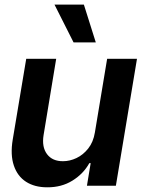

<svg xmlns="http://www.w3.org/2000/svg" viewBox="-20 -799 611 826"><path d="M388.2 -229 440.9 -545.9H569.3L478.5 0H354L370.1 -97.2H364.3Q338.9 -51.3 291.7 -22Q244.6 7.3 182.6 6.8Q129.4 6.8 92.3 -16.8Q55.2 -40.5 39.6 -86.7Q23.9 -132.8 34.7 -198.2L92.8 -545.9H221.7L167.5 -217.8Q159.2 -166.5 182.4 -135.7Q205.6 -105 251.5 -105.5Q280.3 -105.5 309.1 -119.1Q337.9 -132.8 359.6 -160.2Q381.3 -187.5 388.2 -229ZM296.4 -616.7 214.4 -779.3H340.8L392.1 -616.7Z"/></svg>

Font: Inter Tight SemiBold
Style: Italic
Weight: 600
Italic angle: -9.39999°
Designer: Rasmus Andersson
Foundry: rsms
Version: Version 3.004